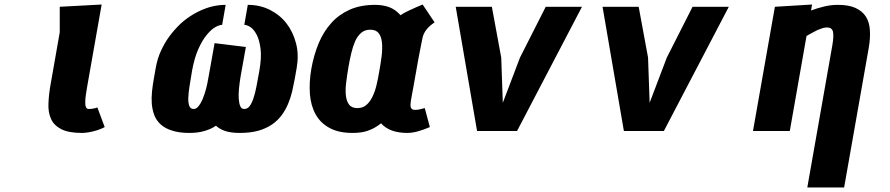

<svg xmlns="http://www.w3.org/2000/svg" viewBox="-20 -580 3940 850"><path d="M244.5 -437 204 -206.5Q196 -162.5 194.5 -122Q192.5 -83 206 -53.5Q218.5 -25 251.5 -8Q284 8.5 343.5 8.5Q354.5 8.5 370.5 6Q383.5 4 398.5 0Q415 -4.5 424 -8.5Q436 -13 443.5 -17.5L411 -104.5Q404 -101 393.5 -99.5Q385 -97.5 372.5 -97.5Q363.5 -97.5 360.5 -106.5Q356.5 -115.5 357.5 -130Q357.5 -144 360.5 -163Q363 -181.5 366.5 -200L430 -560L244.5 -550Z M1068.5 -372 930 -389 904 -243.5Q897.5 -206 892.5 -187.5Q886.5 -164.5 877 -141Q869 -122 858.5 -109.5Q849 -97.5 837.5 -97.5Q823.5 -97.5 818.5 -110Q813 -124 813.5 -145Q814.5 -171 819 -198Q824.5 -235.5 830 -265.5Q840.5 -324 858.5 -364Q877 -404.5 896.5 -427Q917 -451.5 934.5 -460.5Q952 -470 963.5 -470L979 -558.5Q944 -558.5 908 -548.5Q872 -537.5 840.5 -519.5Q806 -499.5 780 -475.5Q751.5 -448.5 729.5 -418.5Q707.5 -388.5 691.5 -352.5Q676.5 -319.5 669.5 -279.5L661 -231.5Q656.5 -206.5 653 -175.5Q650 -145.5 652 -120.5Q654.5 -93 663 -70.5Q672 -47 691 -29.5Q710.5 -11.5 741.5 -2Q772 8.5 819 8.5Q857 8.5 886.5 -0.5Q916.5 -9.5 936 -23.5Q952 -8.5 977 0Q1002.5 8.5 1042.5 8.5Q1088.5 8.5 1124.5 -1.5Q1157.5 -11 1184.5 -29Q1209.5 -46.5 1227 -70Q1244 -93 1255.5 -120.5Q1266.5 -146.5 1273.5 -175.5Q1278 -194.5 1285 -231.5L1293.5 -279.5Q1303.5 -337 1291 -386.5Q1278 -437.5 1249 -475.5Q1220 -513.5 1175.5 -536Q1131.5 -558.5 1077 -558.5L1061.5 -470Q1072.5 -470 1088 -460.5Q1102.5 -451.5 1116 -427Q1128 -405 1133.5 -364Q1138.5 -325.5 1128 -265.5Q1117 -207 1115.5 -198Q1109.5 -166 1102 -145Q1094.5 -122.5 1085 -110Q1075.5 -97.5 1061 -97.5Q1049 -97.5 1044 -109.5Q1038.5 -121.5 1037 -141Q1035.5 -159.5 1038 -187.5Q1040.5 -214.5 1045.5 -243.5Z M1904 -481 1851 -560Q1822 -548 1794 -535Q1769 -524 1753.5 -512.5Q1729.5 -539 1702.5 -548.5Q1675 -558.5 1640.5 -558.5Q1577 -558.5 1529 -537.5Q1480 -515.5 1447 -478.5Q1412.5 -440.5 1391 -389Q1369 -336 1358.5 -276.5Q1348 -216.5 1352 -163.5Q1356 -112 1377.5 -73.5Q1399 -35 1439 -13.5Q1479 8.5 1540.5 8.5Q1560 8.5 1574 6.5Q1590 5 1605 0Q1622 -6 1635.5 -13Q1650.5 -21 1667 -34Q1705 8.5 1783.5 8.5Q1804.5 8.5 1830 1.5Q1857 -6 1883 -17.5L1860.5 -101.5Q1845.5 -97.5 1841 -96.5Q1830 -93.5 1817.5 -93.5Q1808.5 -93.5 1803.5 -97.5Q1798.5 -101.5 1798 -108Q1796.5 -114.5 1798 -124Q1798.5 -133.5 1801 -145.5Q1802.5 -155 1810 -194.5Q1811.5 -202.5 1824.5 -276Q1830.5 -312 1840 -359.5Q1841.5 -367.5 1844 -379.8Q1846.5 -392 1848 -400.2Q1849.5 -408.5 1851 -414.5Q1860 -452 1904 -481ZM1659 -264Q1654 -233 1647 -204Q1640.5 -175.5 1629 -152Q1618 -129 1602 -115.5Q1586.5 -101.5 1562 -101.5Q1536.5 -101.5 1525 -117.5Q1513.5 -133 1511 -159.5Q1508.5 -186 1513 -218Q1516.5 -247 1523 -285.5Q1527 -310 1535.5 -346Q1542.5 -375.5 1552.5 -398Q1562.5 -420.5 1579.5 -435Q1595 -448.5 1619.5 -448.5Q1645 -448.5 1657 -432.5Q1669 -416 1671 -390.5Q1673.5 -364 1669.5 -331Q1665 -297 1659 -264Z M2199 -325 2157.5 -550H1997.5L2092 0H2269L2556.5 -550H2396L2282 -325L2206 -125Z M2849 -325 2807.5 -550H2647.5L2742 0H2919L3206.5 -550H3046L2932 -325L2856 -125Z M3476.5 0 3550.5 -420.5Q3553 -422 3561.5 -427Q3570 -432 3575 -434.5Q3591 -443.5 3599 -447Q3607 -450.5 3622 -455.5Q3632.5 -458.5 3641 -458.5Q3663 -458.5 3667.5 -440Q3672 -422 3665 -380.5L3554 250H3717L3826 -368Q3833.5 -410.5 3831 -447Q3829 -482 3813 -507Q3797.5 -531 3767 -545Q3737 -558.5 3689.5 -558.5Q3658 -558.5 3627.5 -551Q3598.5 -544 3570.5 -533.5L3575 -560L3410.5 -550L3313.5 0Z"/></svg>

Font: B612
Style: Regular
Weight: 700
Italic angle: -10°
Designer: Nicolas Chauveau, Thomas Paillot, Jonathan Favre-Lamarine, Jean-Luc Vinot
Foundry: AIRBUS
Version: Version 1.008